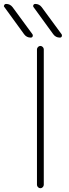

<svg xmlns="http://www.w3.org/2000/svg" viewBox="-59 -992 358 991"><path d="M131.8 -38.1V-737.3Q131.8 -744.1 137.2 -749.5Q142.6 -754.9 149.4 -754.9Q156.2 -754.9 161.6 -749.5Q167 -744.1 167 -737.3V-38.1Q167 -31.2 161.6 -25.9Q156.2 -20.5 149.4 -20.5Q142.6 -20.5 137.2 -25.9Q131.8 -31.2 131.8 -38.1ZM250 -797.9Q228.5 -797.9 215.8 -815.4L114.3 -955.1Q110.4 -960 113.3 -965.8Q116.2 -971.7 123 -971.7Q143.6 -971.7 156.2 -955.1L258.8 -815.4Q260.7 -812.5 260.7 -808.6Q260.7 -806.6 259.8 -803.7Q256.8 -797.9 250 -797.9ZM99.6 -797.9Q78.1 -797.9 65.4 -815.4L-36.1 -955.1Q-39.1 -958 -39.1 -960.9Q-39.1 -962.9 -37.1 -965.8Q-34.2 -971.7 -27.3 -971.7Q-6.8 -971.7 5.9 -955.1L108.4 -815.4Q110.4 -812.5 110.4 -808.6Q110.4 -806.6 109.4 -803.7Q106.4 -797.9 99.6 -797.9Z"/></svg>

Font: Gen Jyuu Gothic ExtraLight
Style: Regular
Weight: 100
Designer: [Source Han Sans]
Ryoko NISHIZUKA  (kana & ideographs); Paul D. Hunt (Latin, Greek & Cyrillic); Wenlong ZHANG  (bopomofo
Version: Version 1.002.20150607